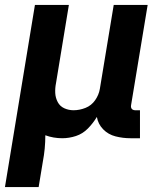

<svg xmlns="http://www.w3.org/2000/svg" viewBox="-49 -550 645 775"><path d="M-29 205H107L124 102Q129 76 131.5 49.5Q134 23 134 -4Q150 2 167.5 5Q185 8 202 8Q230 8 257.5 -1Q285 -10 306 -31.5Q327 -53 342 -78Q347 -49 367.5 -28Q388 -7 417.5 0.5Q447 8 478 8H516V-105H496Q491 -105 486.5 -107.5Q482 -110 480.5 -115Q479 -120 480 -125L547 -530H410L354 -191Q350 -167 335 -145.5Q320 -124 296 -114.5Q272 -105 248 -105Q228 -105 210.5 -113Q193 -121 184 -138Q175 -155 174 -174.5Q173 -194 177 -214L229 -530H92Z"/></svg>

Font: Iosevka Sparkle Extrabold
Style: Italic
Weight: 800
Italic angle: -9°
Designer: Belleve Invis
Foundry: Belleve Invis
Version: Version 4.5.0; ttfautohint (v1.8.3)